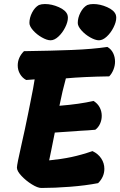

<svg xmlns="http://www.w3.org/2000/svg" viewBox="-20 -933 597 953"><path d="M126 -819Q126 -845 139.5 -871Q153 -897 173 -908Q186 -913 203 -913Q237 -913 272 -897.5Q307 -882 315 -859Q317 -851 317 -845Q317 -824 303.5 -797Q290 -770 270 -751.5Q250 -733 231 -733Q213 -733 187.5 -747.5Q162 -762 144 -782.5Q126 -803 126 -819ZM366 -819Q366 -845 379.5 -871Q393 -897 413 -908Q426 -913 443 -913Q477 -913 512 -897.5Q547 -882 555 -859Q557 -851 557 -845Q557 -824 543.5 -797Q530 -770 510 -751.5Q490 -733 471 -733Q453 -733 427.5 -747.5Q402 -762 384 -782.5Q366 -803 366 -819ZM551 -627Q551 -607 543 -587Q535 -567 522 -554Q393 -552 307 -544Q290 -483 275 -408Q375 -416 444 -432Q464 -420 474.5 -400.5Q485 -381 485 -358Q485 -337 476.5 -318.5Q468 -300 453 -289Q434 -287 416 -286Q398 -285 381 -284L252 -275L234 -185L224 -137Q285 -143 334.5 -153.5Q384 -164 439 -183Q467 -170 482.5 -146.5Q498 -123 498 -95Q498 -55 467 -24Q405 -12 328 -6Q251 0 185 0Q167 0 138 -18Q109 -36 86.5 -60Q64 -84 64 -101Q64 -116 87 -217Q104 -291 120 -371Q131 -426 131 -426Q147 -504 152 -539L110 -536Q91 -546 79.5 -565.5Q68 -585 68 -608Q68 -648 99 -679Q236 -681 337.5 -685Q439 -689 513 -700Q532 -689 541.5 -669.5Q551 -650 551 -627Z"/></svg>

Font: Mogra
Style: Regular
Weight: 400
Designer: Lipi Raval
Foundry: Lipi Raval
Version: Version 1.002;PS 1.002;hotconv 1.0.88;makeotf.lib2.5.647800;